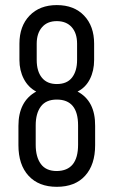

<svg xmlns="http://www.w3.org/2000/svg" viewBox="-20 -719 442 748"><path d="M51.8 -153.3V-228.5Q51.8 -324.2 121.1 -362.3Q89.8 -378.9 72.8 -411.6Q55.7 -444.3 55.7 -485.4V-548.8Q55.7 -617.2 95.2 -658.2Q134.8 -699.2 201.2 -699.2Q268.6 -699.2 307.6 -658.2Q346.7 -617.2 346.7 -548.8V-485.4Q346.7 -443.4 330.1 -410.6Q313.5 -377.9 282.2 -362.3Q351.6 -325.2 350.6 -228.5V-153.3Q350.6 -77.1 311.5 -34.2Q272.5 8.8 201.2 8.8Q130.9 8.8 91.3 -34.2Q51.8 -77.1 51.8 -153.3ZM280.3 -485.4V-548.8Q280.3 -589.8 259.3 -613.3Q238.3 -636.7 201.2 -636.7Q164.1 -636.7 143.6 -612.8Q123 -588.9 123 -548.8V-485.4Q123 -441.4 143.1 -416.5Q163.1 -391.6 201.2 -391.6Q241.2 -391.6 260.7 -417Q280.3 -442.4 280.3 -485.4ZM284.2 -155.3V-230.5Q284.2 -331.1 201.2 -331.1Q159.2 -331.1 139.2 -304.2Q119.1 -277.3 119.1 -230.5V-155.3Q119.1 -107.4 139.2 -80.1Q159.2 -52.7 201.2 -52.7Q284.2 -53.7 284.2 -155.3Z"/></svg>

Font: Altinn-DIN Condensed
Style: Regular
Weight: 400
Width: 3
Designer: Charles Nix
Foundry: Altinn
Version: Version 2.00